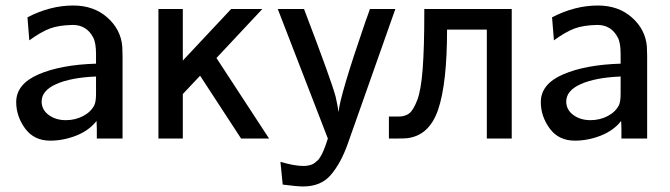

<svg xmlns="http://www.w3.org/2000/svg" viewBox="-20 -505 2444 700"><path d="M39.1 -132.8Q39.1 -198.7 120.6 -233.9Q202.1 -269 330.1 -272.9V-308.1Q330.1 -349.1 319.8 -368.2Q295.9 -414.1 245.1 -414.1Q194.3 -413.1 162.1 -401.1Q129.9 -389.2 86.9 -357.9L80.1 -441.9Q163.1 -484.9 247.1 -484.9Q322.3 -484.9 371.6 -440.9Q420.9 -397 425.8 -335L426.8 -301.8V0H333V-36.1L332 -64Q304.2 -28.8 257.6 -10.5Q210.9 7.8 163.1 7.8Q104 7.8 71.5 -36.6Q39.1 -81.1 39.1 -132.8ZM131.8 -134.8Q131.8 -105 157.5 -85.9Q183.1 -66.9 220.2 -66.9Q254.4 -66.9 283.2 -82Q312 -97.2 324.2 -122.1Q330.1 -135.3 330.1 -163.1V-226.1Q238.3 -222.2 185.1 -198.5Q131.8 -174.8 131.8 -134.8Z M557.6 0V-472.2H646.5V-284.2L822.8 -472.2H936.5L769.5 -293.9V-293L960.9 0H858.9L709.5 -229L646.5 -162.1V0Z M992.7 -472.2H1088.4Q1188.5 -210 1203.6 -152.8Q1210.4 -123 1214.4 -96.2Q1218.3 -153.3 1312.5 -426.8Q1323.7 -456.5 1328.6 -472.2H1421.4L1247.6 20Q1222.7 89.8 1186.5 132.3Q1150.4 174.8 1085.4 174.8Q1062.5 174.8 1010.7 168L1002.4 85Q1053.2 100.1 1086.4 100.1Q1095.2 100.1 1102.8 98.6Q1110.4 97.2 1116.5 95Q1122.6 92.8 1128.4 87.9Q1134.3 83 1137.9 80.1Q1141.6 77.1 1146.5 69.1Q1151.4 61 1153.3 57.6Q1155.3 54.2 1159.4 44.2Q1163.6 34.2 1165 30.5Q1166.5 26.9 1170.4 14.9Q1174.3 2.9 1175.3 0Z M1397.9 0V-80.1H1433.1Q1457 -80.1 1471.9 -91.6Q1486.8 -103 1501 -139.4Q1515.1 -175.8 1521 -253.4Q1526.9 -331.1 1526.9 -455.1V-472.2H1845.7V0H1754.9V-397H1609.9Q1609.9 -201.2 1577.4 -105.5Q1544.9 -9.8 1462.9 -1Q1451.7 0 1429.7 0Z M1951.7 -132.8Q1951.7 -198.7 2033.2 -233.9Q2114.7 -269 2242.7 -272.9V-308.1Q2242.7 -349.1 2232.4 -368.2Q2208.5 -414.1 2157.7 -414.1Q2106.9 -413.1 2074.7 -401.1Q2042.5 -389.2 1999.5 -357.9L1992.7 -441.9Q2075.7 -484.9 2159.7 -484.9Q2234.9 -484.9 2284.2 -440.9Q2333.5 -397 2338.4 -335L2339.4 -301.8V0H2245.6V-36.1L2244.6 -64Q2216.8 -28.8 2170.2 -10.5Q2123.5 7.8 2075.7 7.8Q2016.6 7.8 1984.1 -36.6Q1951.7 -81.1 1951.7 -132.8ZM2044.4 -134.8Q2044.4 -105 2070.1 -85.9Q2095.7 -66.9 2132.8 -66.9Q2167 -66.9 2195.8 -82Q2224.6 -97.2 2236.8 -122.1Q2242.7 -135.3 2242.7 -163.1V-226.1Q2150.9 -222.2 2097.7 -198.5Q2044.4 -174.8 2044.4 -134.8Z"/></svg>

Font: CMU Bright
Style: SemiBold
Weight: 600
Version: Version 0.7.0